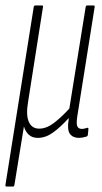

<svg xmlns="http://www.w3.org/2000/svg" viewBox="-24 -501 375 706"><path d="M1 185Q-5 185 -4 179L100 -475Q101 -481 106 -481H130Q136 -481 134 -475L79 -125Q71 -78 82 -53Q93 -28 120 -28Q147 -28 174.5 -49Q202 -70 231 -102L291 -475Q292 -481 296 -481H320Q325 -481 324 -475L260 -72Q256 -45 260.5 -36Q265 -27 277 -27Q283 -27 287.5 -28.5Q292 -30 297 -31Q302 -32 301 -25L299 -5Q298 1 291 2Q284 4 278 5Q272 6 266 6Q244 6 233 -9Q222 -24 229 -66H228Q199 -34 171.5 -14Q144 6 115 6Q94 6 81.5 -6Q69 -18 64 -36L29 179Q28 185 24 185Z"/></svg>

Font: Sofia Sans Extra Condensed ExtraLight
Style: Italic
Weight: 250
Italic angle: -9°
Version: Version 4.100